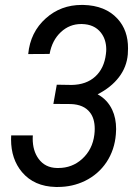

<svg xmlns="http://www.w3.org/2000/svg" viewBox="-20 -741 547 771"><path d="M268.1 -399.9Q326.7 -400.9 362.5 -433.6Q398.4 -466.3 405.3 -523.9Q406.7 -534.2 406.7 -543.5Q406.2 -583.5 384.8 -610.4Q358.4 -643.6 308.6 -644.5Q307.1 -644.5 305.7 -644.5Q259.3 -644.5 224.6 -612.3Q189 -579.1 179.2 -524.4L93.3 -523.9Q101.6 -611.8 164.1 -667.5Q224.1 -721.2 308.1 -721.2Q311 -721.2 314 -721.2Q403.3 -719.2 452.1 -665.5Q494.6 -619.1 494.1 -546.4Q494.1 -534.7 493.2 -522.5Q488.8 -471.7 457.5 -430.9Q426.3 -390.1 372.1 -362.3Q411.6 -340.8 430.7 -299.8Q446.3 -266.6 446.3 -222.7Q446.3 -212.4 445.3 -202.1Q440.4 -139.2 407.7 -89.8Q375 -41 321.3 -14.6Q271 9.8 212.4 9.8Q208 9.8 203.6 9.8Q117.2 7.8 68.4 -49.8Q24.4 -102.1 24.4 -181.2Q24.4 -189 24.9 -197.3H111.8Q111.3 -190.4 111.3 -184.6Q111.3 -135.7 134.8 -103.5Q161.1 -67.4 208.5 -66.4Q211.4 -66.4 214.4 -66.4Q269.5 -66.4 309.6 -102.5Q351.6 -140.6 358.9 -200.2Q360.4 -212.4 360.4 -223.6Q360.4 -265.6 340.8 -290Q316.4 -321.3 264.6 -323.2L194.3 -323.7L208 -400.9Z"/></svg>

Font: MAUL Condensed Italic
Style: Condenced Regular Italic
Weight: 400
Italic angle: -12°
Designer: MAUL
Version: Version 1.0; 2020; ttfautohint (v1.8.3)